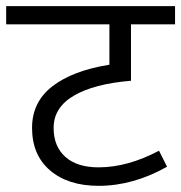

<svg xmlns="http://www.w3.org/2000/svg" viewBox="-40 -662 588 623"><path d="M134 -247Q134 -187 172 -153Q210 -119 280 -119Q374 -119 476 -173L502 -121Q392 -59 280 -59Q181 -59 122.5 -109Q64 -159 64 -247Q64 -331 130 -382Q196 -433 315 -452V-583H-20V-642H528V-583H385V-400Q265 -390 199.5 -351.5Q134 -313 134 -247Z"/></svg>

Font: Martel Sans Light
Style: Regular
Weight: 300
Designer: Dan Reynolds and Mathieu Réguer
Foundry: Dan Reynolds and Mathieu Réguer
Version: Version 1.002; ttfautohint (v1.1) -l 5 -r 5 -G 72 -x 0 -D la